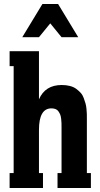

<svg xmlns="http://www.w3.org/2000/svg" viewBox="-20 -935 498 955"><path d="M286.1 -750 230 -818.8 173.8 -750H90.8L190.9 -915H269L369.1 -750ZM412.1 -347.2V-74.2H432.1V0H266.1V-74.2H286.1V-298.8Q286.1 -314 285.9 -322.3Q285.6 -330.6 284.2 -344Q282.7 -357.4 279.5 -365Q276.4 -372.6 271 -380.6Q265.6 -388.7 256.8 -392.3Q248 -396 235.8 -396Q173.8 -396 173.8 -289.1V-74.2H193.8V0H27.8V-74.2H47.9V-606H27.8V-680.2H173.8V-440.9Q204.6 -512.2 287.1 -512.2Q309.6 -512.2 328.1 -507.3Q346.7 -502.4 359.4 -492.9Q372.1 -483.4 381.6 -472.9Q391.1 -462.4 396.5 -447.3Q401.9 -432.1 405.3 -420.7Q408.7 -409.2 410.2 -392.8Q411.6 -376.5 411.9 -368.4Q412.1 -360.4 412.1 -347.2Z"/></svg>

Font: Margherita Black
Style: Regular
Weight: 900
Designer: James Puckett
Foundry: Dunwich Type Founders
Version: Version 1.008;hotconv 1.0.109;makeotfexe 2.5.65596